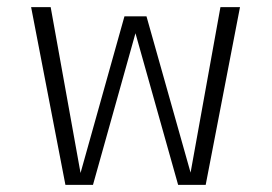

<svg xmlns="http://www.w3.org/2000/svg" viewBox="-20 -520 765 540"><path d="M164 0 67.5 -500H122.5L206.5 -33.5L330 -474H392L516 -34.5L600 -500H655L558.5 0H481L361 -426.5L241.5 0Z"/></svg>

Font: Trispace SemiCondensed ExtraLight
Style: Regular
Weight: 200
Width: 4
Designer: Tyler Finck
Foundry: Etcetera Type Company
Version: Version 1.210; ttfautohint (v1.8.3)